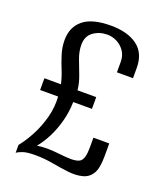

<svg xmlns="http://www.w3.org/2000/svg" viewBox="-115 -674 642 752"><g transform="rotate(20 206.0 -298.0)"><path d="M38 0V-33Q60 -60 79.5 -97Q99 -134 110.5 -177Q122 -220 119 -264H44V-313H113Q107 -340 96 -367Q85 -394 76 -422.5Q67 -451 67 -481Q67 -535 104 -565.5Q141 -596 219 -596Q289 -596 329.5 -566Q370 -536 370 -475V-432H303V-475Q303 -501 290.5 -519.5Q278 -538 258.5 -548Q239 -558 218 -558Q185 -558 160 -540Q135 -522 135 -486Q135 -459 145.5 -430.5Q156 -402 167.5 -372.5Q179 -343 182 -313H260V-264H182Q181 -222 170.5 -183Q160 -144 143.5 -111.5Q127 -79 107 -55Q129 -58 145.5 -58Q162 -58 181 -56.5Q200 -55 228 -52Q276 -48 290 -61.5Q304 -75 304 -118V-160H370V-107Q370 -55 355.5 -32.5Q341 -10 316 -4Q289 3 256 -1Q223 -5 187 -11.5Q151 -18 114 -18Q81 -18 64 -12.5Q47 -7 38 0Z"/></g></svg>

Font: Alumni Sans Thin Medium
Style: Regular
Weight: 500
Version: Version 1.018